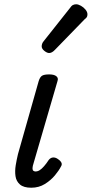

<svg xmlns="http://www.w3.org/2000/svg" viewBox="-20 -863 429 898"><path d="M126 15Q91 15 73.5 0Q56 -15 52.5 -39Q49 -63 53.5 -90Q58 -117 64 -142L161 -484Q167 -503 177 -509Q187 -515 210 -515Q233 -515 243.5 -506.5Q254 -498 249 -484L138 -103Q132 -85 132 -76Q132 -67 136.5 -64Q141 -61 146 -61Q156 -61 165.5 -67Q175 -73 186 -85.5Q197 -98 208 -115Q217 -126 228.5 -126.5Q240 -127 251 -119Q264 -110 267.5 -101.5Q271 -93 265 -84Q256 -66 237 -43Q218 -20 190 -2.5Q162 15 126 15ZM210 -615Q200 -615 187.5 -625Q175 -635 175 -646Q175 -652 177 -658Q179 -664 184 -670L306 -824Q314 -836 321 -839.5Q328 -843 336 -843Q346 -843 358.5 -836Q371 -829 380 -818Q389 -807 389 -796Q389 -788 386 -783Q383 -778 376 -773L237 -630Q223 -615 210 -615Z"/></svg>

Font: Playwrite AU QLD
Style: Regular
Weight: 400
Designer: Veronika Burian, José Scaglione
Foundry: TypeTogether
Version: Version 1.002